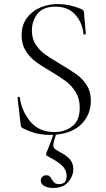

<svg xmlns="http://www.w3.org/2000/svg" viewBox="-20 -656 525 951"><path d="M257 11Q251 29 247.5 42.5Q244 56 244 63Q244 74 250.5 80Q257 86 269.5 93Q282 100 289 104Q314 118 328.5 136Q343 154 343 181Q343 217 317.5 246Q292 275 244 275Q218 275 200 265.5Q182 256 182 239Q182 227 190 219.5Q198 212 210 212Q220 212 225.5 217Q231 222 236 232Q244 244 251 250Q258 256 273 256Q310 256 310 215Q310 189 291.5 168.5Q273 148 224 122Q216 118 212 115Q208 112 208 108Q208 103 214 91Q229 55 244 12H227Q192 12 160.5 4.5Q129 -3 91 -22Q86 -25 84.5 -29Q83 -33 82 -41L67 -171V-172Q67 -176 72 -176.5Q77 -177 78 -173Q88 -104 131 -53Q174 -2 249 -2Q302 -2 338.5 -31Q375 -60 375 -122Q375 -167 355 -199.5Q335 -232 306.5 -253.5Q278 -275 229 -304Q181 -332 153.5 -353Q126 -374 106.5 -405.5Q87 -437 87 -481Q87 -531 112.5 -566Q138 -601 179 -618.5Q220 -636 267 -636Q322 -636 381 -612Q396 -606 396 -595L405 -489Q405 -485 399.5 -485Q394 -485 393 -489Q389 -541 354 -582Q319 -623 254 -623Q194 -623 166 -588Q138 -553 138 -504Q138 -464 157 -435Q176 -406 203.5 -386.5Q231 -367 280 -338Q332 -307 360.5 -286.5Q389 -266 409.5 -234Q430 -202 430 -157Q430 -90 385.5 -43.5Q341 3 257 11Z"/></svg>

Font: Cormorant Garamond Light
Style: Regular
Weight: 300
Designer: Christian Thalmann (Catharsis Fonts)
Version: Version 3.000